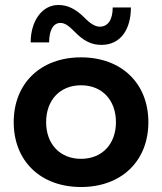

<svg xmlns="http://www.w3.org/2000/svg" viewBox="-20 -740 650 770"><path d="M305 -510C143 -510 35 -406 35 -250C35 -94 143 10 305 10C467 10 575 -94 575 -250C575 -406 467 -510 305 -510ZM305 -103C221 -103 165 -162 165 -250C165 -339 221 -398 305 -398C389 -398 445 -339 445 -250C445 -162 389 -103 305 -103ZM505 -710H432C432 -658 411 -633 380 -633C362 -633 342 -645 318 -670C283 -704 252 -720 214 -720C148 -720 103 -655 103 -570H177C177 -619 194 -648 222 -648C241 -648 256 -636 278 -614C315 -576 346 -560 387 -560C465 -560 505 -624 505 -710Z"/></svg>

Font: Goli SemiBold
Style: Regular
Weight: 600
Designer: jaikishan Patel
Foundry: MagicType
Version: Version 1.000;Glyphs 3.2 (3242)